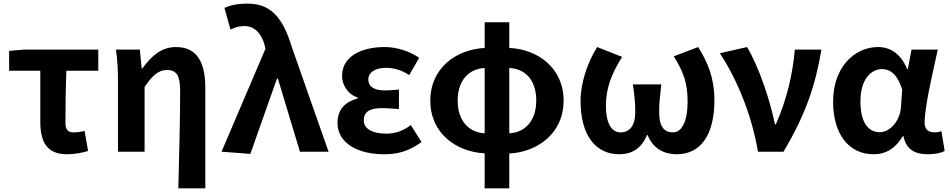

<svg xmlns="http://www.w3.org/2000/svg" viewBox="-20 -832 5209 1053"><path d="M346 14C391 14 431 6 463 -4L444 -114C420 -108 403 -106 383 -106C356 -106 339 -118 339 -157C339 -236 340 -339 344 -444H519V-560H112L30 -553V-444H201V-164C201 -55 237 14 346 14Z M958 201H1106V-349C1106 -490 1061 -574 945 -574C867 -574 812 -527 761 -457H757L747 -560H616C625 -499 627 -437 627 -393V0H773V-355C817 -420 850 -448 896 -448C949 -448 968 -417 968 -331C968 -193 963 24 958 201Z M1353 12 1499 -401H1504L1625 0H1782L1580 -575C1531 -738 1463 -812 1339 -812C1276 -812 1245 -803 1211 -789L1244 -670C1268 -681 1288 -689 1322 -689C1373 -689 1414 -652 1432 -582L1436 -565L1195 0Z M2086 14C2158 14 2221 -1 2292 -53L2233 -146C2188 -111 2140 -99 2101 -99C2019 -99 1975 -127 1975 -172C1975 -218 2007 -239 2074 -239C2104 -239 2136 -236 2168 -234V-341C2142 -339 2115 -336 2092 -336C2030 -336 2000 -358 2000 -396C2000 -436 2039 -460 2096 -460C2141 -460 2185 -447 2224 -420L2279 -515C2224 -552 2156 -574 2089 -574C1966 -574 1856 -525 1856 -416C1856 -369 1884 -316 1942 -297V-292C1876 -275 1831 -234 1831 -158C1831 -46 1944 14 2086 14Z M2773 -459C2862 -455 2921 -392 2921 -280C2921 -169 2859 -105 2773 -101ZM2638 -101C2552 -105 2490 -169 2490 -280C2490 -392 2552 -455 2638 -459ZM2773 -710H2638V-569C2483 -561 2340 -460 2340 -280C2340 -100 2483 1 2638 9V201H2773V10C2927 2 3071 -100 3071 -280C3071 -460 2929 -562 2773 -569Z M3376 14C3442 14 3497 -15 3528 -91H3532C3562 -15 3625 14 3691 14C3823 14 3898 -92 3898 -283C3898 -403 3862 -490 3809 -574L3675 -523C3732 -433 3751 -371 3751 -274C3751 -163 3718 -106 3671 -106C3624 -106 3595 -134 3595 -219C3595 -270 3600 -305 3607 -369H3451C3460 -305 3464 -270 3464 -219C3464 -140 3432 -106 3383 -106C3331 -106 3303 -162 3303 -251C3303 -350 3335 -429 3392 -520L3255 -574C3203 -491 3164 -379 3164 -279C3164 -88 3248 14 3376 14Z M4137 0H4277C4398 -204 4452 -362 4485 -560H4339C4328 -425 4293 -280 4235 -150H4230C4205 -277 4142 -467 4077 -574L3928 -540C4019 -402 4102 -207 4137 0Z M4771 14C4839 14 4892 -19 4931 -85H4935C4949 -14 4995 14 5070 14C5112 14 5142 6 5161 -4L5143 -113C5130 -108 5117 -106 5106 -106C5074 -106 5051 -121 5051 -158C5051 -248 5094 -425 5123 -560H4979L4959 -453H4955C4920 -539 4861 -574 4796 -574C4666 -574 4549 -463 4549 -275C4549 -93 4638 14 4771 14ZM4805 -107C4740 -107 4699 -162 4699 -277C4699 -398 4758 -453 4817 -453C4864 -453 4903 -422 4928 -341L4921 -242C4915 -168 4861 -107 4805 -107Z"/></svg>

Font: Noto Sans T Chinese Bold
Style: Bold
Weight: 700
Designer: Ryoko NISHIZUKA (kana & ideographs); Paul D. Hunt (Latin, Greek & Cyrillic); Wenlong ZHANG (bopomofo); Sandoll Communica
Foundry: Adobe Systems Incorporated
Version: Version 1.000;PS 1;hotconv 1.0.78;makeotf.lib2.5.61930